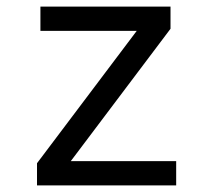

<svg xmlns="http://www.w3.org/2000/svg" viewBox="-20 -560 640 580"><path d="M91.8 0V-66.9L393.1 -466.8H102.1V-540H495.1V-473.1L193.8 -73.2H512.2V0Z"/></svg>

Font: CommitMono
Style: Regular
Weight: 400
Monospace: yes
Designer: Eigil Nikolajsen
Foundry: Eigil Nikolajsen
Version: Version 1.143